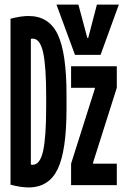

<svg xmlns="http://www.w3.org/2000/svg" viewBox="-20 -810 540 840"><path d="M105 10Q71 10 26 -2V-728Q71 -740 105 -740Q194 -740 232.5 -659.5Q271 -579 271 -395V-335Q271 -151 232.5 -70.5Q194 10 105 10ZM99 -102Q104 -96 110 -92.5Q116 -89 123 -89Q155 -89 168.5 -149Q182 -209 182 -343V-388Q182 -522 168.5 -581.5Q155 -641 123 -641Q116 -641 110 -638Q104 -635 99 -628L115 -665V-66ZM291 0V-94L395 -422V-426H291V-520H491V-426L387 -98V-94H491V0ZM308 -570 227 -790H323L362 -644H366L404 -790H500L420 -570Z"/></svg>

Font: M PLUS Code Latin Medium
Style: Regular
Weight: 500
Designer: Coji Morishita
Foundry: UNDERFOREST DESIGN
Version: Version 1.002; ttfautohint (v1.8.3)